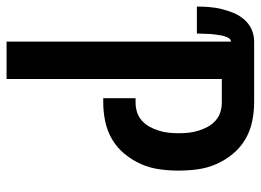

<svg xmlns="http://www.w3.org/2000/svg" viewBox="-152 -652 775 570"><g transform="rotate(90 235.0 -367.5)"><path d="M185 0H74V-666Q67 -666 63.5 -659.5Q60 -653 58 -646.5Q56 -640 55 -633Q54 -626 53 -619.5Q52 -613 51.5 -606Q51 -599 51 -592Q51 -585 50.5 -578.5Q50 -572 50 -565H-30Q-30 -584 -28.5 -602.5Q-27 -621 -22.5 -639Q-18 -657 -11 -674Q-4 -691 8.5 -705.5Q21 -720 38 -727.5Q55 -735 74 -735H255Q283 -735 311.5 -729Q340 -723 364.5 -708.5Q389 -694 407.5 -671.5Q426 -649 437.5 -623Q449 -597 453 -568.5Q457 -540 457 -511Q457 -482 453 -453.5Q449 -425 437.5 -399Q426 -373 407.5 -350.5Q389 -328 364.5 -313.5Q340 -299 311.5 -293Q283 -287 255 -287H242V-383H255Q270 -383 284 -387.5Q298 -392 309 -402Q320 -412 327 -425Q334 -438 338.5 -452.5Q343 -467 344.5 -481.5Q346 -496 346 -511Q346 -526 344.5 -540.5Q343 -555 338.5 -569.5Q334 -584 327 -597Q320 -610 309 -620Q298 -630 284 -634.5Q270 -639 255 -639H185Z"/></g></svg>

Font: Moesevka
Style: Bold
Weight: 700
Monospace: yes
Designer: Belleve Invis
Foundry: Belleve Invis
Version: Version 32.5.0; ttfautohint (v1.8.4)